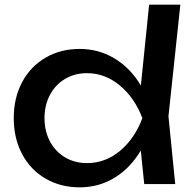

<svg xmlns="http://www.w3.org/2000/svg" viewBox="-20 -790 828 824"><path d="M577 -215 606 -282 578 -359 620 -770H754L703 -291L732 0H599ZM322 14Q240 14 175.5 -23.5Q111 -61 75 -128.5Q39 -196 39 -283Q39 -370 75 -437.5Q111 -505 175.5 -542.5Q240 -580 322 -580Q400 -580 465 -543Q530 -506 574.5 -439Q619 -372 637 -283Q618 -194 573.5 -127Q529 -60 464.5 -23Q400 14 322 14ZM353 -90Q432 -90 495 -142.5Q558 -195 591 -283Q558 -370 494.5 -423Q431 -476 353 -476Q301 -476 259.5 -451.5Q218 -427 194.5 -383Q171 -339 171 -283Q171 -227 194.5 -183Q218 -139 259.5 -114.5Q301 -90 353 -90Z"/></svg>

Font: Unbounded Variable
Style: Regular
Weight: 400
Designer: Luke Prowse, Jean-Baptiste Morizot, Fátima Lázaro, Florian Runge
Foundry: NaN
Version: Version 1.600;FEAKit 1.0